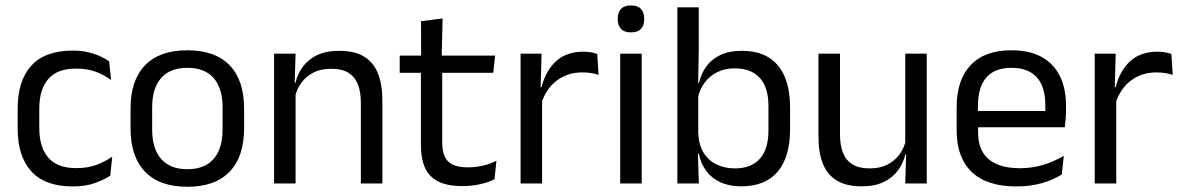

<svg xmlns="http://www.w3.org/2000/svg" viewBox="-20 -690 4444 722"><path d="M253.8 11.1Q148.9 11.1 97.7 -45.7Q46.4 -102.4 46.4 -206.6V-282.3Q46.4 -386.8 97.9 -443.2Q149.3 -499.7 253.8 -499.7Q284.9 -499.7 310.4 -493.8Q336 -487.8 356.2 -478.7Q376.4 -469.5 390.4 -459.7L397.6 -389.1Q373.8 -407.1 341.7 -419.6Q309.6 -432.1 265.9 -432.1Q196.1 -432.1 161.9 -393.2Q127.7 -354.4 127.7 -280.7V-208.7Q127.7 -136.1 161.9 -97Q196.1 -57.8 266.2 -57.8Q310.8 -57.8 343.7 -70.5Q376.6 -83.1 402 -100.9L394.7 -29.5Q372.4 -14.4 337 -1.7Q301.6 11.1 253.8 11.1Z M684.6 12.3Q579.7 12.3 525.3 -44.5Q470.9 -101.2 470.9 -207.7V-281.9Q470.9 -388 525.4 -444.5Q579.8 -500.9 684.6 -500.9Q789.4 -500.9 843.6 -444.5Q897.9 -388 897.9 -281.9V-207.7Q897.9 -101.2 843.6 -44.5Q789.4 12.3 684.6 12.3ZM684.6 -53.7Q749.3 -53.7 783.1 -92.2Q817 -130.7 817 -203V-286.6Q817 -358.5 783.2 -396.7Q749.4 -435 684.6 -435Q619.8 -435 586 -396.7Q552.2 -358.5 552.2 -286.6V-203Q552.2 -130.7 586 -92.2Q619.8 -53.7 684.6 -53.7Z M1417.9 0H1337V-303.7Q1337 -343 1326.2 -371.5Q1315.5 -399.9 1291.2 -415.7Q1266.8 -431.4 1225.1 -431.4Q1186.6 -431.4 1158.3 -417Q1130 -402.5 1112.5 -377.8Q1095 -353 1088 -321.5L1073.5 -378.9H1091.2Q1098.8 -412.1 1118.8 -439.3Q1138.8 -466.5 1172.6 -482.7Q1206.4 -498.9 1255.5 -498.9Q1313.7 -498.9 1349.2 -477.1Q1384.8 -455.2 1401.3 -413.8Q1417.9 -372.3 1417.9 -312.6ZM1091.5 0H1010.6V-488.2H1091.5L1087.9 -371.1L1091.5 -366.3Z M1719.4 9.8Q1663 9.8 1628.6 -7.2Q1594.2 -24.2 1578.5 -58.6Q1562.8 -93 1562.8 -144.6V-452.3H1642.9V-153.9Q1642.9 -105.9 1664.9 -83.3Q1686.9 -60.7 1739.1 -60.7Q1768.5 -60.7 1795.8 -67.1Q1823.1 -73.5 1846.8 -85.5L1839.6 -16.1Q1815.8 -3.9 1784.4 3Q1752.9 9.8 1719.4 9.8ZM1834.7 -416.2H1483.1V-480.8H1841.9ZM1640.9 -473.1H1563.6L1563.2 -610.1L1644.3 -620.7Z M2014.7 -298.3 1996.2 -360.9 2016.2 -361.9Q2031.9 -424 2070.9 -459.8Q2109.9 -495.6 2174.4 -495.6Q2190.7 -495.6 2203.4 -493.1Q2216.1 -490.6 2225.9 -487.2L2230.9 -408.3Q2218.7 -412.7 2203.3 -415.2Q2187.9 -417.7 2169.7 -417.7Q2114.5 -417.7 2073.7 -387.1Q2033 -356.6 2014.7 -298.3ZM2018.5 0H1937.6V-488.2H2016.5L2012.5 -344L2018.5 -338Z M2393.1 0H2312.2V-488.2H2393.1ZM2352.7 -568.2Q2327.7 -568.2 2315.3 -581.2Q2302.9 -594.3 2302.9 -617.7V-620.2Q2302.9 -643.5 2315.3 -656.6Q2327.7 -669.6 2352.7 -669.6Q2377.7 -669.6 2390 -656.6Q2402.4 -643.5 2402.4 -620.2V-617.7Q2402.4 -593.9 2390 -581Q2377.7 -568.2 2352.7 -568.2Z M2767.5 10.7Q2722.6 10.7 2689.3 -4.5Q2656.1 -19.7 2635.5 -47.5Q2614.9 -75.3 2607.8 -112.3H2581L2605.7 -188.5Q2607.9 -144.6 2626.1 -115.3Q2644.3 -86 2674.9 -71.4Q2705.4 -56.8 2743.8 -56.8Q2804.9 -56.8 2837.3 -93Q2869.7 -129.1 2869.7 -199.9V-291.6Q2869.7 -361 2837.2 -397Q2804.7 -433 2742.7 -433Q2705.7 -433 2677 -418.6Q2648.4 -404.2 2629.8 -379.2Q2611.2 -354.2 2604.1 -321.8L2585.3 -378.4H2608.4Q2616.2 -411.9 2635.4 -439.2Q2654.6 -466.5 2688 -482.7Q2721.4 -498.9 2771 -498.9Q2858.9 -498.9 2905 -444.3Q2951 -389.7 2951 -285.4V-204.6Q2951 -99.5 2904.3 -44.4Q2857.5 10.7 2767.5 10.7ZM2608 0H2527.1V-662.5H2607.6V-503.5L2605.2 -363.5L2605.7 -348.1V-143.9L2604.3 -117.9Z M3057.8 -488.2H3138.7V-184.5Q3138.7 -145.8 3149.4 -117Q3160.1 -88.3 3184.6 -72.6Q3209.2 -56.8 3250.5 -56.8Q3289.5 -56.8 3317.6 -71.3Q3345.7 -85.7 3363.4 -110.7Q3381.1 -135.6 3387.6 -166.8L3402.1 -109.3H3384.5Q3376.8 -76.7 3356.8 -49.2Q3336.8 -21.8 3303.1 -5.6Q3269.4 10.7 3220.1 10.7Q3162.4 10.7 3126.6 -11.2Q3090.8 -33 3074.3 -74.7Q3057.8 -116.3 3057.8 -175.7ZM3384.1 -488.2H3465V0H3384.1L3387.7 -117.2L3384.1 -121.9Z M3802.1 11.1Q3690.6 11.1 3634 -43.4Q3577.4 -97.8 3577.4 -199.7V-286.6Q3577.4 -389.4 3630.1 -445.1Q3682.7 -500.9 3783.5 -500.9Q3851.4 -500.9 3897.1 -475.7Q3942.7 -450.4 3965.7 -403.9Q3988.6 -357.4 3988.6 -293V-274.8Q3988.6 -259.1 3987.4 -243Q3986.2 -226.9 3984 -211.4H3909.7Q3910.5 -235.6 3910.7 -257.1Q3910.9 -278.6 3910.9 -296.4Q3910.9 -341 3896.6 -371.8Q3882.4 -402.6 3854.2 -418.8Q3825.9 -435 3783.5 -435Q3720.4 -435 3689 -398.5Q3657.6 -362.1 3657.6 -294.1V-247.4L3658 -237.5V-190.8Q3658 -160.4 3667 -135.9Q3676 -111.3 3695.1 -93.8Q3714.3 -76.2 3744 -66.8Q3773.8 -57.5 3815.2 -57.5Q3862.3 -57.5 3903.3 -70Q3944.3 -82.6 3980.4 -104.2L3972.8 -34Q3940.6 -13.5 3897.4 -1.2Q3854.3 11.1 3802.1 11.1ZM3966.9 -211.4H3620.1V-272.7H3966.9Z M4173.7 -298.3 4155.2 -360.9 4175.2 -361.9Q4190.9 -424 4229.9 -459.8Q4268.9 -495.6 4333.4 -495.6Q4349.7 -495.6 4362.4 -493.1Q4375.1 -490.6 4384.9 -487.2L4389.9 -408.3Q4377.7 -412.7 4362.3 -415.2Q4346.9 -417.7 4328.7 -417.7Q4273.5 -417.7 4232.7 -387.1Q4192 -356.6 4173.7 -298.3ZM4177.5 0H4096.6V-488.2H4175.5L4171.5 -344L4177.5 -338Z"/></svg>

Font: Anek Kannada Medium
Style: Regular
Weight: 500
Designer: Vaishnavi Murthy, Maithili Shingre (Kannada) & Yesha Goshar (Latin)
Foundry: Ek Type
Version: Version 1.003